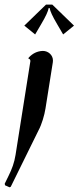

<svg xmlns="http://www.w3.org/2000/svg" viewBox="-56 -518 340 830"><path d="M154.5 -483.4H158.4C161.4 -468.8 169.9 -449.2 190.7 -414.1L217 -369.1L263.9 -407.2L170.2 -498H142.8L49.1 -407.2L95.9 -369.1L122.3 -414.1C143.1 -449.2 151.6 -468.8 154.5 -483.4ZM75.4 -253.9 11.2 151.6C5.9 185.1 -4.2 212.4 -19.3 242.9L-35.6 276.1L-34.2 283L-14.6 291.7L-9.5 289.3L110.1 46.4C124.5 20 136.2 -20.5 140.6 -48.8L172.4 -249C172.9 -251.7 172.9 -254.2 172.9 -256.6C172.9 -279.3 153.3 -297.9 129.2 -297.9C104.7 -297.1 84.5 -286.9 67.9 -268.6L67.1 -263.7C72.5 -263.7 75.4 -259.8 75.4 -253.9Z"/></svg>

Font: RisaltypS01
Style: Medium
Weight: 500
Italic angle: -9°
Designer: gluk
Foundry: gluk
Version: Version 0.24